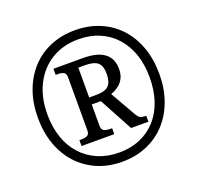

<svg xmlns="http://www.w3.org/2000/svg" viewBox="-128 -862 1036 1009"><g transform="rotate(-20 390.0 -357.5)"><path d="M390 10Q314 10 251.5 -17Q189 -44 144 -93Q99 -142 75 -209.5Q51 -277 51 -358Q51 -439 75 -506Q99 -573 144 -622.5Q189 -672 252 -698.5Q315 -725 390 -725Q466 -725 529 -698.5Q592 -672 637 -623Q682 -574 706 -506.5Q730 -439 730 -357Q730 -276 705.5 -208.5Q681 -141 636 -92Q591 -43 528.5 -16.5Q466 10 390 10ZM392 -41Q457 -41 509.5 -63.5Q562 -86 599.5 -128Q637 -170 656.5 -228.5Q676 -287 676 -358Q676 -430 656 -488Q636 -546 598.5 -587.5Q561 -629 508.5 -651.5Q456 -674 391 -674Q305 -674 240.5 -634.5Q176 -595 140 -524Q104 -453 104 -358Q104 -286 124.5 -227Q145 -168 183.5 -126.5Q222 -85 275 -63Q328 -41 392 -41ZM216 -141V-174H228Q247 -174 260 -180Q273 -186 273 -209V-504Q273 -527 260 -533Q247 -539 228 -539H216V-573H381Q461 -573 500.5 -543Q540 -513 540 -455Q540 -423 528 -401Q516 -379 497 -365.5Q478 -352 456 -344L538 -200Q548 -184 557.5 -179Q567 -174 590 -174V-141H493L392 -328H341V-209Q341 -186 355 -180Q369 -174 386 -174H399V-141ZM380 -367Q431 -367 450.5 -387.5Q470 -408 470 -452Q470 -498 449 -516Q428 -534 377 -534H341V-367Z"/></g></svg>

Font: Noto Serif Thai SemiCondensed
Style: Regular
Weight: 400
Width: 4
Designer: Monotype Design Team
Foundry: Monotype Imaging Inc.
Version: Version 2.002